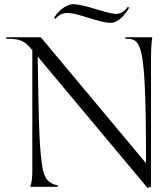

<svg xmlns="http://www.w3.org/2000/svg" viewBox="-20 -902 805 927"><path d="M126 0H259V-7C198 -18 189 -64 182 -113C169 -198 166 -358 162 -629L692 5L709 0V-588C709 -658 710 -684 715 -722H585V-715C616 -715 638 -713 653 -676C677 -618 685 -474 685 -114L177 -722H10V-715C80 -715 98 -705 136 -660V-84C136 -40 134 -24 126 0ZM241 -816 248 -811C266 -834 287 -841 315 -839C373 -833 455 -794 510 -792C540 -789 574 -815 604 -865L597 -869C579 -842 556 -834 536 -835C487 -839 398 -878 337 -882C308 -883 268 -860 241 -816Z"/></svg>

Font: Sinistre
Style: Regular
Weight: 400
Designer: Jules Durand
Foundry: Collletttivo
Version: Version 69.420;Glyphs 3.2 (3217)